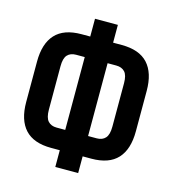

<svg xmlns="http://www.w3.org/2000/svg" viewBox="-105 -788 793 876"><g transform="rotate(15 291.5 -350.0)"><path d="M236 -79H195Q112 -79 71.5 -123Q31 -167 31 -252V-443Q31 -528 71.5 -572Q112 -616 195 -616H236V-700H344V-616H385Q468 -616 508.5 -572Q549 -528 549 -443V-252Q549 -167 508.5 -123Q468 -79 385 -79H344V0H236ZM344 -519V-175H385Q411 -175 425.5 -191Q440 -207 440 -245V-450Q440 -488 425.5 -503.5Q411 -519 385 -519ZM236 -519H195Q169 -519 154.5 -503.5Q140 -488 140 -450V-245Q140 -207 154.5 -191Q169 -175 195 -175H236Z"/></g></svg>

Font: SVN-Bebas Neue
Style: Bold
Weight: 700
Designer: Ryoichi Tsunekawa
Foundry: Ryoichi Tsunekawa
Version: Version 1.300; ttfautohint (v1.7.9-c794)